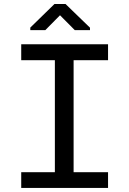

<svg xmlns="http://www.w3.org/2000/svg" viewBox="-20 -930 640 950"><path d="M85 -710.9H514.6V-632.3H344.2V-78.1H514.6V0H85V-78.1H251.5V-632.3H85ZM425.3 -793V-780.8H350.1L276.9 -854.5L204.1 -780.8H129.9V-793.5L249.5 -910.2H304.2Z"/></svg>

Font: Roboto Mono
Style: Regular
Weight: 400
Designer: Google
Version: Version 2.000985; 2015; ttfautohint (v1.3)